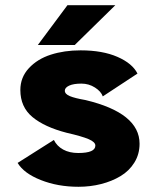

<svg xmlns="http://www.w3.org/2000/svg" viewBox="-20 -705 610 736"><path d="M125 -532.5 238.5 -685H422L266.5 -532.5ZM281 11Q201.5 11 136.5 -14.8Q71.5 -40.5 47.5 -80.5L186.5 -168.5Q198 -145 222 -131.8Q246 -118.5 280 -118.5Q345.5 -118.5 345.5 -147Q345.5 -160.5 320 -171.5Q294.5 -182.5 235.5 -196Q150.5 -218 104.2 -256.5Q58 -295 58 -360Q58 -408.5 90.8 -443.8Q123.5 -479 175 -495.5Q226.5 -512 289 -512Q373 -512 430.2 -487Q487.5 -462 507 -423L374 -335.5Q367.5 -354.5 344 -369.5Q320.5 -384.5 292 -384.5Q262 -384.5 245.2 -376.8Q228.5 -369 228.5 -357.5Q228.5 -344.5 247.8 -336.5Q267 -328.5 307.5 -321.5Q515 -272 515 -154Q515 -114 495.2 -82Q475.5 -50 442.2 -30Q409 -10 367.5 0.5Q326 11 281 11Z"/></svg>

Font: League Mono Narrow ExtraBold
Style: Regular
Weight: 800
Width: 3
Designer: Tyler Finck
Foundry: The League of Moveable Type / Tyler Finck
Version: Version 2.210